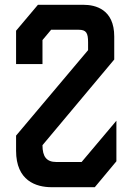

<svg xmlns="http://www.w3.org/2000/svg" viewBox="-20 -780 553 800"><path d="M215 -105C174 -105 157 -127 157 -175L456 -532V-628C456 -741 378 -760 328 -760H138L47 -652V-513H157V-613L193 -656H308C339 -656 347 -643 347 -604V-571L47 -215V-152C47 -27 130 0 195 0H375L465 -108V-277L320 -105Z"/></svg>

Font: Tekex
Style: Regular
Weight: 400
Designer: NC Empire
Foundry: NC Empire
Version: Version 1.001;hotconv 1.0.109;makeotfexe 2.5.65596